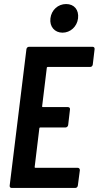

<svg xmlns="http://www.w3.org/2000/svg" viewBox="-20 -932 489 952"><path d="M290 -770C329 -770 362 -800 367 -841C372 -883 348 -912 308 -912C268 -912 235 -883 230 -841C225 -800 251 -770 290 -770ZM440 -612 449 -688C450 -695 446 -700 439 -700H124C117 -700 112 -695 111 -688L28 -12C27 -5 31 0 38 0H353C360 0 365 -5 366 -12L376 -88C376 -95 372 -100 365 -100H156C153 -100 151 -102 152 -105L175 -295C175 -298 177 -300 180 -300H305C311 -300 317 -305 318 -312L327 -389C328 -396 324 -401 317 -401H193C190 -401 188 -403 189 -406L212 -595C212 -598 214 -600 217 -600H427C434 -600 439 -605 440 -612Z"/></svg>

Font: Barlow Condensed SemiBold
Style: Italic
Weight: 600
Width: 3
Italic angle: -7°
Designer: Jeremy Tribby
Foundry: Tribby Type
Version: Version 1.422;hotconv 1.0.109;makeotfexe 2.5.65596